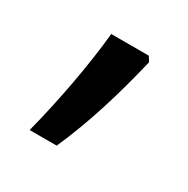

<svg xmlns="http://www.w3.org/2000/svg" viewBox="-74 -181 373 381"><g transform="rotate(30 113.0 9.0)"><path d="M174 -103 167 -114H81C74 -42 57 51 36 132H98C130 60 154 -19 174 -103Z"/></g></svg>

Font: Noto Sans Thai Looped ExtraCondensed
Style: Regular
Weight: 400
Width: 2
Designer: Sasikarn Vongin, Ben Mitchell
Foundry: The Fontpad Ltd
Version: Version 1.001